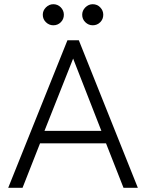

<svg xmlns="http://www.w3.org/2000/svg" viewBox="-20 -891 693 911"><path d="M19 0 300 -700H354L634 0H566L483 -211H170L87 0ZM191 -270H461L327 -613ZM233 -771Q213 -771 198 -785.5Q183 -800 183 -821Q183 -841 198 -856Q213 -871 233 -871Q254 -871 268.5 -856Q283 -841 283 -821Q283 -800 268.5 -785.5Q254 -771 233 -771ZM420 -771Q400 -771 385 -785.5Q370 -800 370 -821Q370 -841 385 -856Q400 -871 420 -871Q441 -871 455.5 -856Q470 -841 470 -821Q470 -800 455.5 -785.5Q441 -771 420 -771Z"/></svg>

Font: Zen Kaku Gothic Antique
Style: Regular
Weight: 400
Designer: Yoshimichi Ohira
Foundry: Positype
Version: Version 1.001